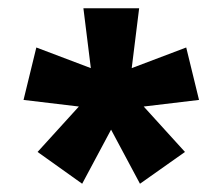

<svg xmlns="http://www.w3.org/2000/svg" viewBox="-20 -782 540 465"><path d="M319 -337 249 -468 179 -337 71 -414 171 -524 37 -540 68 -667 200 -617 182 -762H317L299 -617L431 -667L462 -540L328 -524L428 -414Z"/></svg>

Font: Noto Sans Mono ExtraCondensed Black
Style: Regular
Weight: 900
Width: 2
Designer: Monotype Design Team
Foundry: Monotype Imaging Inc.
Version: Version 2.014